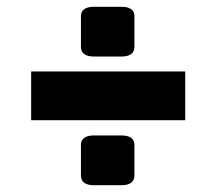

<svg xmlns="http://www.w3.org/2000/svg" viewBox="-20 -595 640 567"><path d="M72 -240V-384H527V-240ZM377 -547V-457Q377 -428 338 -428H258Q219 -428 219 -457V-547Q219 -575 258 -575H338Q377 -575 377 -547ZM377 -167V-77Q377 -48 338 -48H258Q219 -48 219 -77V-167Q219 -195 258 -195H338Q377 -195 377 -167Z"/></svg>

Font: Changa One
Style: Regular
Weight: 400
Designer: Eduardo Rodriguez Tunni
Foundry: Eduardo Rodriguez Tunni
Version: Version 1.003